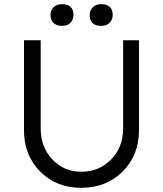

<svg xmlns="http://www.w3.org/2000/svg" viewBox="-20 -894 781 920"><path d="M369 6Q250 6 172.5 -72Q95 -150 95 -269V-701H175V-278Q175 -189 231 -130Q287 -71 369 -71Q455 -71 512.5 -130Q570 -189 570 -278V-701H646V-269Q646 -150 567.5 -72Q489 6 369 6ZM222 -822Q222 -844 236.5 -859Q251 -874 277 -874Q332 -874 332 -822Q332 -800 318 -785Q304 -770 277 -770Q251 -770 236.5 -784Q222 -798 222 -822ZM410 -822Q410 -844 424.5 -859Q439 -874 465 -874Q520 -874 520 -822Q520 -800 505.5 -785Q491 -770 465 -770Q410 -770 410 -822Z"/></svg>

Font: Easer Grotesk Light
Style: Regular
Weight: 300
Designer: Boardeaser, Bonnie Shaver-Troup, Thomas Jockin
Foundry: Lexend
Version: Version 1.008;Glyphs 3.1.2 (3151)